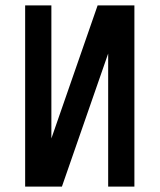

<svg xmlns="http://www.w3.org/2000/svg" viewBox="-20 -690 590 710"><path d="M209 0H73V-670H170V-178L341 -670H477V0H380V-492Z"/></svg>

Font: Lode Dark Term
Style: Bold
Weight: 700
Monospace: yes
Designer: Belleve Invis
Foundry: Belleve Invis
Version: Version 29.2.0